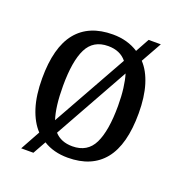

<svg xmlns="http://www.w3.org/2000/svg" viewBox="-115 -675 766 813"><g transform="rotate(20 268.0 -268.0)"><path d="M117 -49Q85 -83 67.5 -138Q50 -193 50 -269Q50 -409 105.5 -477.5Q161 -546 269 -546Q335 -546 384 -514L418 -576H473L421 -483Q452 -450 468.5 -396Q485 -342 485 -269Q485 -128 429.5 -59Q374 10 266 10Q202 10 156 -19L123 40H68ZM350 -457Q321 -493 267 -493Q200 -493 172 -437Q144 -381 144 -269Q144 -176 162 -121ZM268 -42Q336 -42 364 -99.5Q392 -157 392 -269Q392 -312 387.5 -347.5Q383 -383 375 -409L188 -74Q217 -42 268 -42Z"/></g></svg>

Font: Noto Serif SemiCondensed
Style: Regular
Weight: 400
Width: 4
Designer: Monotype Design Team
Foundry: Monotype Imaging Inc.
Version: Version 2.013